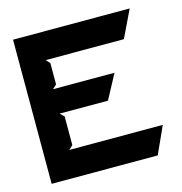

<svg xmlns="http://www.w3.org/2000/svg" viewBox="-90 -658 698 736"><g transform="rotate(-15 259.5 -290.0)"><path d="M26 -4H447L496 -112H125L141 -127V-241L125 -256H317L369 -353H125L141 -368V-452L127 -468H437L489 -576H26Z"/></g></svg>

Font: Charger EcoBold
Style: Bold
Weight: 1000
Designer: Jasper
Foundry: Cannot Into Space Fonts
Version: Version 1.1